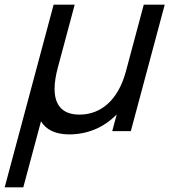

<svg xmlns="http://www.w3.org/2000/svg" viewBox="-55 -560 724 820"><path d="M-35 240H44.5L120.1 -42C141.4 -6 182.1 14 240.6 14C317.6 14 388.8 -15 443.5 -71.5L424.3 0H503.8L648.5 -540H559L482.8 -255.5C449.3 -130.5 374.2 -70.5 284.7 -70.5C205.3 -70.5 178.1 -117.8 178.1 -180.8C178.1 -208.3 183.3 -238.7 191.5 -269.5L264 -540H174Z"/></svg>

Font: Manrope
Style: MediumItalic
Weight: 500
Italic angle: -15°
Designer: Mikhail Sharanda
Foundry: Mikhail Sharanda
Version: Version 4.502;hotconv 1.0.109;makeotfexe 2.5.65596